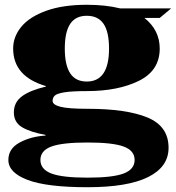

<svg xmlns="http://www.w3.org/2000/svg" viewBox="-20 -542 736 803"><path d="M648 -339Q648 -247 561 -204Q474 -161 343 -161Q281 -161 250 -156Q219 -151 209.5 -142.5Q200 -134 200 -120Q200 -104 232.5 -95.5Q265 -87 346 -87Q509 -87 597 -50.5Q685 -14 685 76Q685 156 599.5 198.5Q514 241 346 241Q176 241 95.5 210.5Q15 180 15 127Q15 80 61.5 54.5Q108 29 170 25V22Q108 11 73 -9.5Q38 -30 38 -72Q38 -114 71.5 -139Q105 -164 172 -180V-182Q35 -222 35 -339Q35 -389 69.5 -430.5Q104 -472 173.5 -497Q243 -522 343 -522Q422 -522 482 -507H696L648 -467H584Q648 -416 648 -339ZM251 -339Q251 -270 273.5 -235.5Q296 -201 343 -201Q436 -201 436 -339Q436 -409 413 -442.5Q390 -476 343 -476Q296 -476 273.5 -442Q251 -408 251 -339ZM149 127Q149 166 194.5 183.5Q240 201 346 201Q452 201 497.5 183.5Q543 166 543 127Q543 88 497.5 71Q452 54 346 54Q240 54 194.5 71Q149 88 149 127Z"/></svg>

Font: FFF_Oezguer-Guendem
Style: Bold
Weight: 700
Designer: bBox Type GmbH
Foundry: bBox Type GmbH
Version: Version 1.004